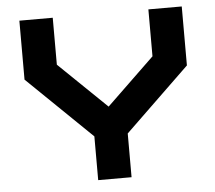

<svg xmlns="http://www.w3.org/2000/svg" viewBox="-51 -756 909 811"><g transform="rotate(-5 404.0 -350.0)"><path d="M333 0V-185.5L60 -450V-700H201.5V-501L404 -305.5L607 -501V-700H748.5V-450L474.5 -185.5V0Z"/></g></svg>

Font: Tourney Expanded Black
Style: Regular
Weight: 900
Width: 7
Designer: Tyler Finck
Foundry: Etcetera Type Co
Version: Version 1.010; ttfautohint (v1.8.3)